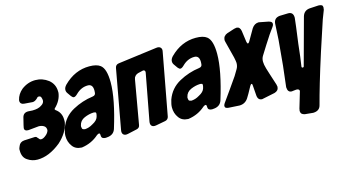

<svg xmlns="http://www.w3.org/2000/svg" viewBox="-89 -913 2673 1456"><g transform="rotate(-15 1247.0 -185.5)"><path d="M108 9Q65 9 30 -15Q-6 -38 -6 -91V-104Q-5 -107 -3.5 -112.5Q-2 -118 2 -126Q13 -155 46 -158L129 -162Q137 -162 143 -159Q144 -158 144 -157.5Q144 -157 145 -156L157 -143Q161 -139 162 -137Q166 -133 174 -133Q191 -133 212 -151Q232 -167 237 -188Q237 -213 219 -223Q202 -233 180 -233L99 -225H95Q67 -225 67 -248Q67 -254 86 -329Q95 -363 132 -363L166 -361Q213 -361 238 -379Q262 -393 262 -415Q262 -424 257 -439Q253 -451 237 -451Q231 -451 225 -445Q224 -444 224 -443L223 -442Q203 -422 184 -422L119 -427Q89 -429 87 -456Q87 -460 88 -462V-464Q98 -508 136 -540Q186 -578 245 -578Q301 -578 347 -543Q391 -507 391 -449V-443V-439Q383 -379 333 -332L330 -327L335 -319Q380 -288 380 -231V-215Q380 -211 379 -209Q365 -133 292 -67Q198 9 108 9Z M453 7Q405 5 382 -29Q357 -63 357 -109Q357 -132 368 -168Q398 -251 475 -293Q550 -334 634 -345Q657 -348 658 -369L659 -386Q659 -436 620 -436Q567 -436 525 -394Q508 -377 496 -377Q487 -377 476 -391L457 -418Q447 -431 447 -446Q447 -465 465 -484Q554 -573 668 -573Q726 -573 754 -551Q794 -520 794 -414Q794 -284 726 -65Q713 -26 670 -19L651 -17H647Q634 -17 625 -23Q616 -29 616 -46Q616 -62 608 -62Q601 -62 590 -54Q534 -4 457 7H453ZM517 -121Q530 -122 545 -126.5Q560 -131 578 -142Q615 -161 623 -188L627 -204V-206L628 -212V-214Q628 -220 625 -223Q624 -224 621 -224L612 -226H608Q573 -225 536 -209Q499 -193 491 -155Q490 -153 490 -149L492 -136Q492 -129 499 -125Q500 -124 502 -124L513 -121H517Z M1069 -413Q1072 -427 1065.5 -433Q1059 -439 1046 -435L1012 -427Q999 -423 989.5 -413Q980 -403 978 -389L918 -46Q915 -23 891 -18L819 -2Q796 3 784 -8Q772 -19 776 -42L861 -509Q866 -534 891 -537L1196 -577Q1218 -580 1229 -568.5Q1240 -557 1235 -536L1145 -51Q1143 -40 1135.5 -32.5Q1128 -25 1117 -23L1042 -9Q1019 -5 1008 -16Q997 -27 1001 -50Z M1289 7Q1241 5 1218 -29Q1193 -63 1193 -109Q1193 -132 1204 -168Q1234 -251 1311 -293Q1386 -334 1470 -345Q1493 -348 1494 -369L1495 -386Q1495 -436 1456 -436Q1403 -436 1361 -394Q1344 -377 1332 -377Q1323 -377 1312 -391L1293 -418Q1283 -431 1283 -446Q1283 -465 1301 -484Q1390 -573 1504 -573Q1562 -573 1590 -551Q1630 -520 1630 -414Q1630 -284 1562 -65Q1549 -26 1506 -19L1487 -17H1483Q1470 -17 1461 -23Q1452 -29 1452 -46Q1452 -62 1444 -62Q1437 -62 1426 -54Q1370 -4 1293 7H1289ZM1353 -121Q1366 -122 1381 -126.5Q1396 -131 1414 -142Q1451 -161 1459 -188L1463 -204V-206L1464 -212V-214Q1464 -220 1461 -223Q1460 -224 1457 -224L1448 -226H1444Q1409 -225 1372 -209Q1335 -193 1327 -155Q1326 -153 1326 -149L1328 -136Q1328 -129 1335 -125Q1336 -124 1338 -124L1349 -121H1353Z M1692 9 1608 4Q1594 3 1587 -2Q1580 -6 1580 -17Q1580 -24 1588 -37Q1620 -82 1651.5 -126.5Q1683 -171 1714 -216L1742 -263Q1754 -283 1754 -309Q1754 -319 1747 -353L1713 -486Q1712 -488 1712 -492L1711 -497V-501Q1713 -533 1746 -545L1802 -563Q1803 -564 1806 -564L1817 -566Q1819 -567 1823 -567Q1849 -566 1855 -533L1867 -445Q1870 -429 1876 -429Q1882 -429 1889 -441L1941 -531Q1962 -563 1996 -563Q1998 -563 2068 -549Q2071 -549 2072 -548Q2083 -545 2090 -540Q2097 -534 2097 -524Q2097 -514 2088 -502L2053 -453Q2030 -418 2007 -382Q1984 -346 1962 -310Q1950 -291 1950 -266Q1950 -244 1960 -210Q1963 -199 1974 -165Q1985 -131 2004 -72Q2005 -70 2005 -66L2007 -56V-52Q2005 -23 1973 -14Q1876 7 1871 7Q1839 7 1835 -30L1829 -110Q1829 -126 1821 -126Q1818 -126 1810 -114Q1792 -81 1780 -59.5Q1768 -38 1761 -28Q1736 9 1692 9Z M2217 207 2155 201Q2123 196 2122 169V165L2124 155Q2124 151 2125 149Q2163 24 2163 21Q2163 4 2139 4L2111 7L2105 8H2101Q2072 7 2070 -31V-35L2089 -198L2107 -395L2114 -522Q2118 -564 2162 -569L2229 -571Q2268 -571 2269 -529V-525Q2267 -505 2261 -456Q2255 -407 2244 -328Q2239 -275 2233 -232Q2227 -189 2222 -154Q2222 -145 2230 -145Q2239 -145 2240 -154L2339 -518Q2352 -561 2397 -565L2467 -569Q2479 -569 2491 -564Q2499 -560 2500 -546Q2500 -542 2499 -540L2498 -529Q2497 -527 2497 -526Q2497 -525 2496 -523L2471 -458L2395 -227Q2353 -96 2324.5 1Q2296 98 2279 163Q2269 205 2221 207H2217Z"/></g></svg>

Font: Bangerz
Style: Bold
Weight: 700
Designer: vernon adams
Foundry: Vernon Adams
Version: Version 2.10;February 7, 2025;FontCreator 13.0.0.2683 64-bit